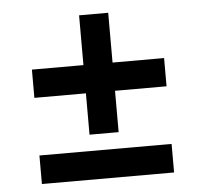

<svg xmlns="http://www.w3.org/2000/svg" viewBox="-45 -611 690 657"><g transform="rotate(-5 300.0 -282.0)"><path d="M250 -154V-296H73V-393H250V-564H350V-393H527V-296H350V-154ZM73 0V-98H527V0Z"/></g></svg>

Font: Source Code Pro ExtraLight
Style: Bold Italic
Weight: 700
Italic angle: -11°
Monospace: yes
Version: Version 1.016;hotconv 1.0.116;makeotfexe 2.5.65601